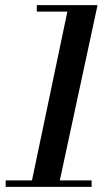

<svg xmlns="http://www.w3.org/2000/svg" viewBox="-20 -726 400 746"><path d="M99 0 247 -706H359L207 0ZM2 0V-25H336V0ZM123 -681V-706H352V-681Z"/></svg>

Font: Libre Bodoni
Style: Italic
Weight: 400
Italic angle: -13°
Designer: Pablo Impallari, Rodrigo Fuenzalida
Foundry: Impallari Type
Version: Version 2.005;gftools[0.9.23]